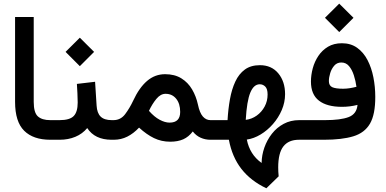

<svg xmlns="http://www.w3.org/2000/svg" viewBox="-20 -765 2113 1051"><path d="M267.1 0H254.9Q162.1 0 112.3 -49.3Q62.5 -98.6 62.5 -207.5V-671.9H164.6V-207Q164.6 -148.4 187.3 -127.9Q210 -107.4 254.9 -107.4H267.1Z M602.5 0H590.8Q499 0 457.5 -64Q431.2 -32.2 392.3 -16.1Q353.5 0 306.6 0H247.6V-107.4H306.6Q361.8 -107.4 383.5 -129.9Q405.3 -152.3 405.3 -203.6Q405.3 -228 403.8 -254.4Q402.3 -280.8 400.9 -305.7L500.5 -317.4L508.8 -187Q511.2 -146 531 -126.7Q550.8 -107.4 591.8 -107.4H602.5ZM338.9 -481 417 -558.6 495.1 -481 417 -402.8Z M741.2 -66.4Q710.9 -34.2 676.8 -17.1Q642.6 0 603.5 0H583V-107.4H601.1Q640.6 -107.4 665.3 -140.4Q689.9 -173.3 708.5 -212.9Q741.7 -284.7 784.9 -321.8Q828.1 -358.9 883.8 -358.9Q936 -358.9 972.7 -336.2Q1009.3 -313.5 1031.5 -275.6Q1053.7 -237.8 1063.5 -192.4Q1072.8 -147.5 1090.3 -127.4Q1107.9 -107.4 1131.8 -107.4H1145V0H1131.3Q1103.5 0 1078.6 -11Q1053.7 -22 1035.2 -45.4Q1012.7 -15.6 982.9 -2.4Q953.1 10.7 911.6 10.7Q863.8 10.7 823 -9Q782.2 -28.8 741.2 -66.4ZM795.4 -158.2Q824.7 -125 854 -109.4Q883.3 -93.8 908.2 -93.8Q966.3 -93.8 966.3 -152.3Q966.3 -197.8 944.3 -224.6Q922.4 -251.5 886.2 -251.5Q858.9 -251.5 835.9 -223.6Q813 -195.8 795.4 -158.2Z M1438 265.6Q1352.5 225.1 1301.5 159.7Q1250.5 94.2 1232.9 0H1125.5V-107.4H1225.6Q1229 -168 1238.8 -222.2Q1248.5 -276.4 1268.1 -318.4Q1287.6 -360.4 1320.3 -384.3Q1353 -408.2 1402.8 -408.2Q1466.3 -408.2 1503.4 -363.5Q1540.5 -318.8 1540.5 -249.5Q1540.5 -205.1 1522.5 -162.8Q1504.4 -120.6 1474.1 -85.9Q1443.8 -51.3 1406.5 -28.8Q1369.1 -6.3 1331.1 -1Q1347.2 81.1 1412.1 127Q1412.6 84.5 1427.2 42.7Q1441.9 1 1468.5 -33Q1495.1 -66.9 1533 -87.2Q1570.8 -107.4 1617.7 -107.4H1634.3V0H1616.7Q1559.6 0 1531.2 36.4Q1502.9 72.8 1502.9 151.4Q1502.9 174.8 1505.4 200.2ZM1325.2 -108.9Q1357.9 -112.8 1385.3 -132.3Q1412.6 -151.9 1428.7 -181.9Q1444.8 -211.9 1444.8 -247.6Q1444.8 -278.3 1432.1 -291Q1419.4 -303.7 1401.9 -303.7Q1369.1 -303.7 1350.1 -257.8Q1331.1 -211.9 1325.2 -108.9Z M1758.8 -667.5 1836.9 -745.1 1915 -667.5 1836.9 -589.4ZM1937 -190.9Q1896 -180.2 1851.6 -180.2Q1770 -180.2 1726.1 -213.9Q1682.1 -247.6 1682.1 -318.4Q1682.1 -354.5 1692.1 -391.4Q1702.1 -428.2 1722.9 -459.2Q1743.7 -490.2 1775.6 -509.3Q1807.6 -528.3 1851.6 -528.3Q1900.4 -528.3 1935.3 -503.2Q1970.2 -478 1991.9 -436Q2013.7 -394 2023.9 -341.8Q2034.2 -289.6 2034.2 -235.4Q2034.7 -139.2 2005.4 -88.4Q1976.1 -37.6 1913.8 -18.8Q1851.6 0 1753.9 0H1614.7V-107.4H1759.3Q1845.2 -107.4 1888.9 -124.3Q1932.6 -141.1 1937 -190.9ZM1931.2 -290Q1926.8 -322.3 1917 -352.8Q1907.2 -383.3 1890.6 -403.1Q1874 -422.9 1848.6 -422.9Q1824.7 -422.9 1809.8 -405.8Q1794.9 -388.7 1787.6 -365Q1780.3 -341.3 1780.3 -321.3Q1780.3 -296.4 1798.6 -287.8Q1816.9 -279.3 1857.9 -279.3Q1876 -279.3 1894.5 -282.2Q1913.1 -285.2 1931.2 -290Z"/></svg>

Font: Vazir Medium UI
Style: Medium-UI
Weight: 500
Designer: Saber Rastikerdar
Foundry: Saber Rastikerdar
Version: Version 30.0.0